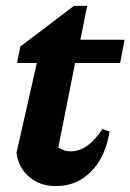

<svg xmlns="http://www.w3.org/2000/svg" viewBox="-20 -620 443 652"><path d="M170 12Q116 12 79.5 -19Q43 -50 36 -101L105 -406H38L49 -462L231 -600H276L253 -485H403L388 -406H235L178 -119Q198 -106 220 -106Q278 -106 328 -182L352 -173Q338 -86 289 -37Q240 12 170 12Z"/></svg>

Font: Piazzolla
Style: Bold Italic
Weight: 700
Italic angle: -11.3°
Designer: Juan Pablo del Peral
Foundry: Huerta Tipografica
Version: Version 1.330